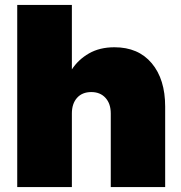

<svg xmlns="http://www.w3.org/2000/svg" viewBox="-20 -760 737 780"><path d="M651 -327V0H430V-299Q430 -339 408.5 -362.5Q387 -386 351 -386Q314 -386 293 -362.5Q272 -339 272 -299V0H50V-740H272V-478Q298 -518 341.5 -543Q385 -568 445 -568Q542 -568 596.5 -503Q651 -438 651 -327Z"/></svg>

Font: Poppins Black A&M
Style: Regular
Weight: 900
Designer: Ninad Kale (Devanagari), Jonny Pinhorn (Latin)
Foundry: Indian Type Foundry
Version: 4.004